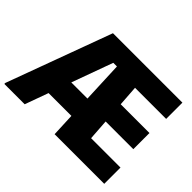

<svg xmlns="http://www.w3.org/2000/svg" viewBox="-155 -1000 1261 1261"><g transform="rotate(45 475.5 -370.0)"><path d="M-6 -9 263 -740H908V-589H619L629 -446H896V-296H639L649 -151H922V0H461L454 -163H242L183 0H-6ZM298 -318H448L436 -604H402Z"/></g></svg>

Font: Encode Sans Narrow
Style: ExtraBold
Weight: 800
Designer: Pablo Impallari, Andres Torresi
Foundry: Pablo Impallari, Andres Torresi
Version: Version 1.000; ttfautohint (v1.00) -l 8 -r 50 -G 200 -x 14 -